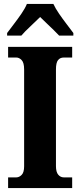

<svg xmlns="http://www.w3.org/2000/svg" viewBox="-20 -951 405 971"><path d="M21 0V-54H63Q77 -54 89.5 -66.5Q102 -79 102 -110V-600Q102 -634 89.5 -647Q77 -660 63 -660H21V-714H345V-660H302Q284 -660 273.5 -647Q263 -634 263 -600V-111Q263 -81 274.5 -67.5Q286 -54 302 -54H345V0ZM16 -784Q30 -803 50 -829Q70 -855 88.5 -882Q107 -909 116 -931H250Q260 -909 278.5 -882Q297 -855 317 -829Q337 -803 351 -784V-771H279Q269 -782 251.5 -799Q234 -816 215 -834Q196 -852 183 -865Q162 -844 133 -817Q104 -790 88 -771H16Z"/></svg>

Font: Noto Serif Thai Condensed ExtraBold
Style: Regular
Weight: 800
Width: 3
Designer: Monotype Design Team
Foundry: Monotype Imaging Inc.
Version: Version 2.002; ttfautohint (v1.8.4.7-5d5b)